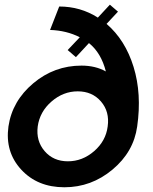

<svg xmlns="http://www.w3.org/2000/svg" viewBox="-20 -790 652 820"><path d="M435.1 -688Q515.1 -619.1 550.5 -504.2Q585.9 -389.2 565.9 -250Q550.8 -141.1 460.4 -65.7Q370.1 9.8 255.1 9.8Q140.1 9.8 70.6 -65.7Q1 -141.1 16.1 -250Q32.2 -358.9 122.1 -434.3Q211.9 -509.8 328.1 -509.8Q387.2 -509.8 432.1 -484.9Q412.1 -564 359.9 -606L304.2 -545.9L269 -576.2L320.8 -630.9Q264.6 -659.7 193.8 -662.1L232.9 -762.2Q323.7 -762.2 397.9 -714.8L449.2 -770L483.9 -740.2ZM439.9 -250Q448.7 -313 411.4 -356.4Q374 -399.9 312 -399.9Q250 -399.9 200 -356.4Q149.9 -313 141.1 -250Q133.3 -188 170.7 -144.5Q208 -101.1 270 -101.1Q332 -101.1 382.1 -144.5Q432.1 -188 439.9 -250Z"/></svg>

Font: Oakes Grotesk
Style: SemiBold Italic
Weight: 600
Designer: Samuel Oakes
Foundry: Samuel Oakes
Version: Version 1.0 | wf-rip DC20170320